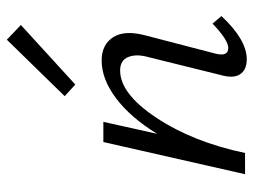

<svg xmlns="http://www.w3.org/2000/svg" viewBox="-110 -626 741 561"><g transform="rotate(-90 260.5 -345.5)"><path d="M468 -655 294 -496 260 -527 425 -696ZM472 -95 494 -69Q425 5 368 5Q337 5 324 -14.5Q311 -34 322 -72L374 -282Q384 -317 374.5 -341Q365 -365 335 -365Q267 -365 196.5 -258.5Q126 -152 94 0H32L126 -414H185L150 -257Q198 -335 254 -377Q310 -419 364 -419Q411 -419 432.5 -385Q454 -351 437 -289L385 -89Q374 -49 401 -49Q424 -49 472 -95Z"/></g></svg>

Font: EauTestInfant
Style: Italic
Weight: 400
Italic angle: -12°
Designer: Christian Thalmann (Catharsis Fonts)
Version: Version 0.001;PS 000.001;hotconv 1.0.88;makeotf.lib2.5.64775